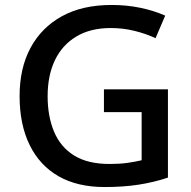

<svg xmlns="http://www.w3.org/2000/svg" viewBox="-20 -744 770 774"><path d="M399 -384H657V-28Q600 -9 538.5 0.5Q477 10 402 10Q292 10 216 -33.5Q140 -77 99.5 -159.5Q59 -242 59 -357Q59 -469 103 -551Q147 -633 229.5 -678.5Q312 -724 430 -724Q491 -724 546 -712.5Q601 -701 646 -681L607 -590Q569 -608 522.5 -619.5Q476 -631 426 -631Q345 -631 288 -597Q231 -563 201.5 -501.5Q172 -440 172 -356Q172 -275 198 -213Q224 -151 279 -117Q334 -83 422 -83Q463 -83 494.5 -87.5Q526 -92 551 -98V-292H399Z"/></svg>

Font: Noto Sans Khmer Medium
Style: Regular
Weight: 500
Version: Version 2.003